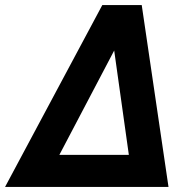

<svg xmlns="http://www.w3.org/2000/svg" viewBox="-50 -740 750 760"><path d="M355 -720H511L617 0H-30ZM185 -127H460L402 -540Z"/></svg>

Font: Kufam
Style: Bold Italic
Weight: 700
Italic angle: -11°
Designer: Artur Schmal
Foundry: Original Type
Version: Version 1.301; ttfautohint (v1.8.3)